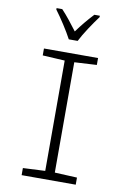

<svg xmlns="http://www.w3.org/2000/svg" viewBox="-102 -1006 703 1066"><g transform="rotate(10 250.0 -473.5)"><path d="M98 0V-40L223 -46V-668L98 -675V-714H403V-675L277 -668V-46L403 -40V0ZM225 -788Q207 -822 179.5 -864.5Q152 -907 128 -939V-947H160Q181 -925 205 -895Q229 -865 250 -837Q272 -867 293 -892.5Q314 -918 341 -947H372V-939Q348 -907 320 -864.5Q292 -822 275 -788Z"/></g></svg>

Font: Noto Sans Mono ExtraCondensed Light
Style: Regular
Weight: 300
Width: 2
Designer: Monotype Design Team
Foundry: Monotype Imaging Inc.
Version: Version 2.014; ttfautohint (v1.8.4.7-5d5b)